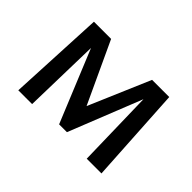

<svg xmlns="http://www.w3.org/2000/svg" viewBox="-92 -677 885 885"><g transform="rotate(45 350.5 -235.0)"><path d="M525 0 516 -379 374 -22H323L178 -375L169 0H79L102 -470H214L353 -171L481 -470H593L621 0Z"/></g></svg>

Font: Ysabeau SC Semibold
Style: Regular
Weight: 600
Designer: Christian Thalmann (Catharsis Fonts)
Version: Version 0.003